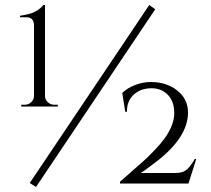

<svg xmlns="http://www.w3.org/2000/svg" viewBox="-20 -734 845 768"><path d="M577 -714 601 -697 124 14 99 -2ZM211 -315V-308H65V-315H79Q94 -315 105 -325.5Q116 -336 116 -351V-632Q116 -665 85 -665H60V-671Q81 -674 95 -678Q131 -687 154 -714H160V-350Q160 -336 171 -325.5Q182 -315 197 -315ZM583 -406Q646 -406 689 -372Q732 -338 732 -284Q732 -183 601 -84Q584 -71 565.5 -57.5Q547 -44 543 -42H681Q709 -42 724.5 -53.5Q740 -65 759 -98H765L734 0H460V-7Q473 -19 502.5 -44.5Q532 -70 551.5 -87.5Q571 -105 597 -132Q623 -159 639 -181Q677 -235 677 -281.5Q677 -328 651.5 -354.5Q626 -381 586 -381Q543 -381 515 -355.5Q487 -330 488 -287H481L469 -362Q489 -382 520.5 -394Q552 -406 583 -406Z"/></svg>

Font: Cinzel
Style: Regular
Weight: 400
Designer: Natanael Gama
Version: Version 1.001;PS 001.001;hotconv 1.0.56;makeotf.lib2.0.21325